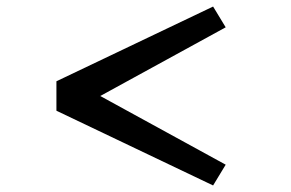

<svg xmlns="http://www.w3.org/2000/svg" viewBox="-20 -582 890 587"><path d="M152.5 -243.5V-333.5L631.5 -562L670 -498.5L286.5 -288.5L670 -78.5L631.5 -15Z"/></svg>

Font: League Mono Wide
Style: Regular
Weight: 400
Width: 8
Designer: Tyler Finck
Foundry: The League of Moveable Type / Tyler Finck
Version: Version 2.210